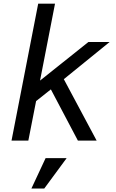

<svg xmlns="http://www.w3.org/2000/svg" viewBox="-20 -780 642 1065"><path d="M43.9 0H137.2L180.2 -219.2L262.2 -284.2L412.1 0H516.1L334 -340.8L587.9 -546.9H470.2L202.1 -333L285.2 -759.8H191.9ZM154.3 265.6H225.6L349.6 97.2H232.9Z"/></svg>

Font: Hack
Style: Oblique
Weight: 400
Italic angle: -12°
Monospace: yes
Designer: Christopher Simpkins
Foundry: Christopher Simpkins
Version: Version 2.010